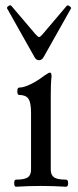

<svg xmlns="http://www.w3.org/2000/svg" viewBox="-20 -707 296 730"><path d="M41 3Q34 3 34 -10.5Q34 -24 41 -24Q73 -24 85.5 -32.5Q98 -41 98 -62V-279Q98 -317 88 -331.5Q78 -346 53 -346Q48 -346 46.5 -353Q45 -360 46.5 -367Q48 -374 53 -374Q70 -374 96 -386.5Q122 -399 148 -419Q165 -431 170 -431Q176 -431 176 -417Q174 -399 173.5 -380Q173 -361 173 -342V-62Q173 -41 186 -32.5Q199 -24 231 -24Q239 -24 239 -10.5Q239 3 231 3Q183 0 136 0Q89 0 41 3ZM128 -478Q117 -478 110 -492L7 -675Q5 -679 12 -684Q19 -689 23 -685L114 -578Q125 -566 128 -566Q133 -566 143 -578L233 -684Q237 -689 244.5 -683.5Q252 -678 250 -675L147 -492Q140 -478 128 -478Z"/></svg>

Font: Junicode
Style: Regular
Weight: 400
Designer: Peter S. Baker
Version: Version 2.100; ttfautohint (v1.8.4)